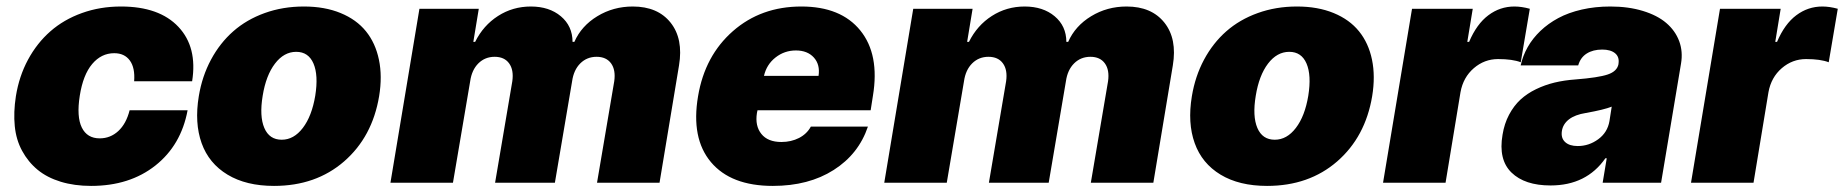

<svg xmlns="http://www.w3.org/2000/svg" viewBox="-20 -573 5782 602"><path d="M265.6 9.9Q213.1 9.9 170.3 -3.2Q127.5 -16.3 97.8 -40.8Q68.2 -65.3 49.4 -100Q30.5 -134.6 26.3 -177.7Q22 -220.9 29.8 -271.3Q39.8 -333.8 67.8 -385.8Q95.9 -437.9 138 -474.8Q180 -511.7 236.9 -532.1Q293.7 -552.6 359.4 -552.6Q479.4 -552.6 539.4 -488.8Q599.4 -425.1 582.4 -318.2H400.6Q403.8 -360.4 387.1 -383.3Q370.4 -406.2 338.1 -406.2Q297.6 -406.2 269 -372.3Q240.4 -338.4 230.1 -272.7Q219.8 -207 236.5 -173.1Q253.2 -139.2 292.6 -139.2Q326 -139.2 350.9 -162.1Q375.7 -185 386.4 -227.3H568.2Q547.9 -117.9 467.2 -54Q386.4 9.9 265.6 9.9Z M839.1 9.9Q751.8 9.9 693.4 -25.4Q634.9 -60.7 612.2 -124.1Q589.5 -187.5 603.3 -271.3Q613.6 -333.8 641.5 -385.8Q669.4 -437.9 711.3 -474.8Q753.2 -511.7 810 -532.1Q866.8 -552.6 932.9 -552.6Q998.2 -552.6 1047.9 -532.1Q1097.7 -511.7 1127.5 -474.8Q1157.3 -437.9 1168.1 -385.8Q1179 -333.8 1168.7 -271.3Q1147.4 -143.8 1058.9 -66.9Q970.5 9.9 839.1 9.9ZM863.3 -134.9Q901.3 -134.9 929.5 -171.9Q957.7 -208.8 968.4 -272.7Q978.7 -337 962.9 -373.8Q947.1 -410.5 908.7 -410.5Q870.4 -410.5 842.2 -373.6Q813.9 -336.6 803.6 -272.7Q793 -208.5 808.8 -171.7Q824.6 -134.9 863.3 -134.9Z M1204.2 0 1295.1 -545.5H1481.2L1464.1 -441.8H1469.8Q1495.4 -493.3 1541.5 -522.9Q1587.7 -552.6 1644.5 -552.6Q1702.1 -552.6 1738.5 -522Q1774.9 -491.5 1775.2 -441.8H1780.9Q1802.9 -491.8 1853 -522.2Q1903.1 -552.6 1964.1 -552.6Q2042.3 -552.6 2082.6 -502Q2122.9 -451.3 2109 -367.9L2047.9 0H1851.9L1905.9 -318.2Q1910.9 -353.7 1896 -374.3Q1881 -394.9 1850.5 -394.9Q1820.3 -394.9 1799.5 -374.3Q1778.8 -353.7 1773.8 -318.2L1719.8 0H1532.3L1586.3 -318.2Q1591.3 -353.7 1576.3 -374.3Q1561.4 -394.9 1530.9 -394.9Q1500.7 -394.9 1479.9 -374.3Q1459.2 -353.7 1454.2 -318.2L1400.2 0Z M2403.1 9.9Q2271.7 9.9 2209 -64.8Q2146.3 -139.6 2168.7 -271.3Q2190 -398.4 2278.1 -475.5Q2366.1 -552.6 2492.5 -552.6Q2616.5 -552.6 2677.4 -477.5Q2738.3 -402.3 2717 -272.7L2709.9 -227.3H2355.1L2353.3 -218.8Q2346.9 -178.3 2367.2 -153.1Q2387.4 -127.8 2430 -127.8Q2460.6 -127.8 2485.3 -140.4Q2509.9 -153.1 2522.4 -176.1H2701.3Q2672.2 -89.8 2593.9 -40Q2515.6 9.9 2403.1 9.9ZM2375.4 -335.2H2546.5Q2551.8 -370.4 2531.8 -392.6Q2511.7 -414.8 2475.5 -414.8Q2439.6 -414.8 2411.6 -392.8Q2383.5 -370.7 2375.4 -335.2Z M2752.5 0 2843.4 -545.5H3029.5L3012.4 -441.8H3018.1Q3043.7 -493.3 3089.8 -522.9Q3136 -552.6 3192.8 -552.6Q3250.4 -552.6 3286.8 -522Q3323.2 -491.5 3323.5 -441.8H3329.2Q3351.2 -491.8 3401.3 -522.2Q3451.3 -552.6 3512.4 -552.6Q3590.6 -552.6 3630.9 -502Q3671.2 -451.3 3657.3 -367.9L3596.2 0H3400.2L3454.2 -318.2Q3459.2 -353.7 3444.2 -374.3Q3429.3 -394.9 3398.8 -394.9Q3368.6 -394.9 3347.8 -374.3Q3327.1 -353.7 3322.1 -318.2L3268.1 0H3080.6L3134.6 -318.2Q3139.6 -353.7 3124.6 -374.3Q3109.7 -394.9 3079.2 -394.9Q3049 -394.9 3028.2 -374.3Q3007.5 -353.7 3002.5 -318.2L2948.5 0Z M3952.8 9.9Q3865.4 9.9 3807 -25.4Q3748.6 -60.7 3725.9 -124.1Q3703.1 -187.5 3717 -271.3Q3727.3 -333.8 3755.1 -385.8Q3783 -437.9 3824.9 -474.8Q3866.8 -511.7 3923.7 -532.1Q3980.5 -552.6 4046.5 -552.6Q4111.9 -552.6 4161.6 -532.1Q4211.3 -511.7 4241.1 -474.8Q4271 -437.9 4281.8 -385.8Q4292.6 -333.8 4282.3 -271.3Q4261 -143.8 4172.6 -66.9Q4084.2 9.9 3952.8 9.9ZM3976.9 -134.9Q4014.9 -134.9 4043.1 -171.9Q4071.4 -208.8 4082 -272.7Q4092.3 -337 4076.5 -373.8Q4060.7 -410.5 4022.4 -410.5Q3984 -410.5 3955.8 -373.6Q3927.6 -336.6 3917.3 -272.7Q3906.6 -208.5 3922.4 -171.7Q3938.2 -134.9 3976.9 -134.9Z M4316.4 0 4407.3 -545.5H4597.7L4580.6 -441.8H4586.3Q4610.1 -497.9 4646.7 -525.2Q4683.2 -552.6 4728.3 -552.6Q4750.7 -552.6 4776.6 -545.5L4748.2 -377.8Q4722.3 -387.8 4677.2 -387.8Q4634.2 -387.8 4601 -359.2Q4567.8 -330.6 4559.3 -284.1L4512.4 0Z M4841.6 8.5Q4760.7 8.5 4719.1 -32Q4677.6 -72.4 4691.1 -150.6Q4696.7 -185.4 4711.6 -213.4Q4726.6 -241.5 4747.3 -260.7Q4768.1 -279.8 4796 -293.3Q4823.9 -306.8 4854.2 -314.1Q4884.6 -321.4 4919.7 -323.9Q4991.5 -329.5 5021 -339.5Q5050.4 -349.4 5054.7 -372.2V-373.6Q5057.9 -394.5 5043.9 -406.1Q5029.8 -417.6 5003.6 -417.6Q4974.8 -417.6 4955.1 -405.2Q4935.4 -392.8 4928.3 -367.9H4747.9Q4754.6 -398.1 4769.9 -425.2Q4785.2 -452.4 4809.7 -475.9Q4834.2 -499.3 4865.9 -516.3Q4897.7 -533.4 4939.5 -543Q4981.2 -552.6 5029.1 -552.6Q5085.9 -552.6 5131.2 -538.7Q5176.5 -524.9 5204.5 -500.9Q5232.6 -476.9 5244.9 -444.1Q5257.1 -411.2 5250.7 -373.6L5188.2 0H5005L5017.8 -76.7H5013.5Q4954.2 8.5 4841.6 8.5ZM4926.8 -115.1Q4962 -115.1 4991.1 -136.4Q5020.2 -157.7 5026.3 -193.2L5033.4 -238.6Q5009.6 -229 4952.4 -218.8Q4918.3 -213.4 4899.3 -198.7Q4880.3 -183.9 4877.1 -161.9Q4873.9 -139.9 4887.4 -127.5Q4900.9 -115.1 4926.8 -115.1Z M5282 0 5372.9 -545.5H5563.2L5546.2 -441.8H5551.8Q5575.6 -497.9 5612.2 -525.2Q5648.8 -552.6 5693.9 -552.6Q5716.3 -552.6 5742.2 -545.5L5713.8 -377.8Q5687.9 -387.8 5642.8 -387.8Q5599.8 -387.8 5566.6 -359.2Q5533.4 -330.6 5524.9 -284.1L5478 0Z"/></svg>

Font: Karasuma Gothic
Style: Italic
Weight: 900
Italic angle: -9.39999°
Designer: Rasmus Andersson / Ryoko Nishizuka
Foundry: Genbu
Version: Version 1.00